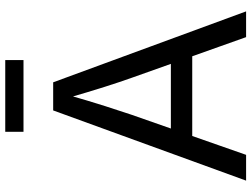

<svg xmlns="http://www.w3.org/2000/svg" viewBox="-132 -816 948 724"><g transform="rotate(-90 342.0 -454.0)"><path d="M22.9 0 287.6 -727.5H393.6L661.1 0H564L410.2 -432.6Q395.5 -473.6 376.7 -532.7Q357.9 -591.8 331.1 -684.1H349.6Q322.8 -590.8 303.7 -531Q284.7 -471.2 271.5 -432.6L120.1 0ZM156.7 -203.1V-283.7H527.3V-203.1ZM477.5 -908.2V-839.4H207V-908.2Z"/></g></svg>

Font: Inter 17pt
Style: Regular
Weight: 400
Version: Version 4.001;git-66647c0bb